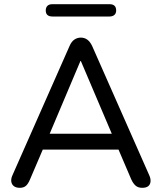

<svg xmlns="http://www.w3.org/2000/svg" viewBox="-20 -892 773 919"><path d="M75 7Q57 7 46.5 -1Q36 -9 34 -23Q32 -37 40 -54L313 -672Q322 -693 336 -702.5Q350 -712 367 -712Q384 -712 397.5 -702.5Q411 -693 421 -672L694 -54Q702 -37 700.5 -22.5Q699 -8 689 -0.5Q679 7 661 7Q641 7 629 -3.5Q617 -14 608 -34L537 -200L580 -176H152L195 -200L124 -34Q115 -12 104 -2.5Q93 7 75 7ZM365 -600 209 -231 185 -252H547L524 -231L367 -600ZM231 -813Q199 -813 199 -842Q199 -856 207 -864Q215 -872 231 -872H504Q536 -872 536 -842Q536 -828 527.5 -820.5Q519 -813 504 -813Z"/></svg>

Font: Nunito ExtraLight Medium
Style: Regular
Weight: 500
Version: Version 3.602